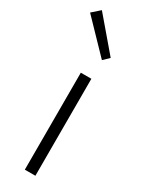

<svg xmlns="http://www.w3.org/2000/svg" viewBox="-225 -877 702 914"><g transform="rotate(30 126.0 -420.5)"><path d="M100 0H158V-533H100ZM157 -635 188 -665 38 -841 -5 -803Z"/></g></svg>

Font: Noto Sans CJK JP Light
Style: Regular
Weight: 300
Designer: Ryoko NISHIZUKA (kana & ideographs); Paul D. Hunt (Latin, Greek & Cyrillic); Wenlong ZHANG (bopomofo); Sandoll Communica
Foundry: Adobe Systems Incorporated
Version: Version 1.004;PS 1.004;hotconv 1.0.82;makeotf.lib2.5.63406